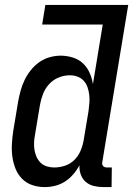

<svg xmlns="http://www.w3.org/2000/svg" viewBox="-20 -755 543 783"><path d="M163 8Q136 8 112 0Q88 -8 70.5 -25.5Q53 -43 43.5 -66.5Q34 -90 30.5 -115.5Q27 -141 28.5 -167.5Q30 -194 34 -221L54 -341Q58 -363 64 -385Q70 -407 80 -428Q90 -449 105 -468Q120 -487 139.5 -501Q159 -515 182 -521.5Q205 -528 227 -528Q252 -528 276.5 -520.5Q301 -513 318 -497Q335 -481 345 -459Q355 -437 359 -412L399 -655H152L165 -735H503L397 -93Q396 -89 397 -85Q398 -81 400.5 -78Q403 -75 407 -73.5Q411 -72 416 -72H436L435 8H402Q382 8 363 3.5Q344 -1 330 -13Q316 -25 309.5 -43Q303 -61 304 -81Q294 -62 279 -44.5Q264 -27 245.5 -15Q227 -3 205.5 2.5Q184 8 163 8ZM201 -72Q223 -72 244.5 -79Q266 -86 282.5 -102Q299 -118 308 -139Q317 -160 321 -182L341 -302Q343 -318 344.5 -335Q346 -352 344 -368Q342 -384 337 -399Q332 -414 321.5 -425.5Q311 -437 296 -442.5Q281 -448 265 -448Q242 -448 219.5 -439Q197 -430 180.5 -412Q164 -394 155.5 -372Q147 -350 143 -327L123 -207Q120 -192 119 -176Q118 -160 120.5 -144.5Q123 -129 129 -115.5Q135 -102 145.5 -91.5Q156 -81 171 -76.5Q186 -72 201 -72Z"/></svg>

Font: Iosevka Medium
Style: Italic
Weight: 500
Italic angle: -9°
Monospace: yes
Designer: Belleve Invis
Foundry: Belleve Invis
Version: Version 32.5.0; ttfautohint (v1.8.4)